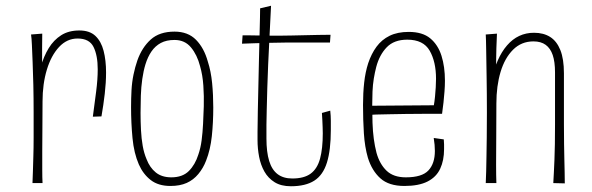

<svg xmlns="http://www.w3.org/2000/svg" viewBox="-20 -637 2061 668"><path d="M303 -231Q309 -276 314.5 -318.5Q320 -361 320 -396Q320 -444 305.5 -473.5Q291 -503 250 -503Q213 -503 185.5 -473.5Q158 -444 143 -394.5Q128 -345 128 -284L104 -249Q104 -288 108 -328Q112 -368 122 -404.5Q132 -441 149.5 -469.5Q167 -498 193 -514.5Q219 -531 256 -531Q292 -531 312 -512Q332 -493 340.5 -460Q349 -427 349 -385Q349 -350 344.5 -311Q340 -272 333 -232ZM93 0Q94 -19 94.5 -41Q95 -63 96 -92Q97 -121 97 -158.5Q97 -196 97 -246Q97 -297 96 -341Q95 -385 93.5 -420.5Q92 -456 91 -480.5Q90 -505 88 -517L127 -520Q127 -502 126.5 -471.5Q126 -441 126.5 -395Q127 -349 128 -284Q128 -234 127.5 -190.5Q127 -147 127 -110.5Q127 -74 127 -46.5Q127 -19 128 0Z M573 10Q531 10 504.5 -10.5Q478 -31 463 -65Q446 -104 441 -156.5Q436 -209 436 -264Q436 -294 437.5 -322.5Q439 -351 444.5 -377.5Q450 -404 458 -427Q474 -472 504.5 -499.5Q535 -527 587 -527Q634 -527 662 -498.5Q690 -470 703 -423Q714 -389 718 -348Q722 -307 722 -263Q722 -211 717 -163.5Q712 -116 697 -78Q687 -52 670 -31.5Q653 -11 629.5 -0.5Q606 10 573 10ZM576 -20Q615 -20 637 -42Q659 -64 670 -99Q678 -122 681.5 -149Q685 -176 686.5 -206Q688 -236 689 -267Q690 -302 687.5 -339Q685 -376 676 -407Q666 -446 644.5 -472Q623 -498 587 -498Q559 -498 539.5 -487.5Q520 -477 507 -458Q494 -439 486 -413Q479 -390 475 -362Q471 -334 470 -304Q469 -274 469 -244Q469 -214 470.5 -184.5Q472 -155 476.5 -129.5Q481 -104 490 -83Q501 -54 522 -37Q543 -20 576 -20Z M992 11Q958 11 935.5 -3Q913 -17 900 -40Q887 -63 881.5 -91.5Q876 -120 876 -150Q876 -163 876 -179Q876 -195 876.5 -213.5Q877 -232 877 -251Q878 -295 879 -341Q880 -387 881 -431Q882 -475 883 -512Q884 -549 884.5 -574.5Q885 -600 885 -608L923 -617Q920 -557 917.5 -506.5Q915 -456 913 -413Q911 -370 910 -331.5Q909 -293 908 -255Q907 -228 907 -203Q907 -178 907 -155Q907 -108 916.5 -77Q926 -46 946 -31Q966 -16 997 -16Q1038 -16 1061 -33Q1084 -50 1093.5 -85Q1103 -120 1103 -173Q1103 -184 1102.5 -195Q1102 -206 1101.5 -218.5Q1101 -231 1100 -244L1129 -252Q1131 -234 1131 -217Q1131 -200 1131 -185Q1131 -115 1117.5 -71.5Q1104 -28 1073.5 -8.5Q1043 11 992 11ZM822 -485 824 -514Q834 -514 849 -514Q864 -514 882.5 -513.5Q901 -513 921 -513Q941 -513 962 -513Q976 -513 996.5 -513.5Q1017 -514 1040.5 -514.5Q1064 -515 1087.5 -515.5Q1111 -516 1130 -516L1128 -489Q1115 -489 1097 -489Q1079 -489 1060 -489Q1041 -489 1023.5 -489Q1006 -489 993 -489Q980 -489 976 -489Q948 -489 918.5 -488Q889 -487 864 -486.5Q839 -486 822 -485Z M1387 10Q1333 10 1303.5 -16.5Q1274 -43 1260 -88Q1249 -126 1246 -173Q1243 -220 1243 -272Q1243 -313 1247 -349.5Q1251 -386 1261 -417Q1272 -450 1290 -474.5Q1308 -499 1335.5 -512.5Q1363 -526 1402 -526Q1450 -526 1477 -503.5Q1504 -481 1516 -443Q1528 -405 1528 -356Q1528 -338 1526.5 -319Q1525 -300 1523 -280.5Q1521 -261 1518 -241L1489 -268Q1492 -285 1493.5 -301Q1495 -317 1496 -333Q1497 -349 1497 -363Q1497 -422 1475 -460.5Q1453 -499 1397 -499Q1351 -499 1325.5 -472.5Q1300 -446 1289 -404Q1284 -385 1280.5 -363.5Q1277 -342 1276 -318.5Q1275 -295 1275 -271Q1275 -240 1276 -210Q1277 -180 1280.5 -154Q1284 -128 1290 -105Q1301 -66 1325 -43Q1349 -20 1392 -20Q1448 -20 1470.5 -44Q1493 -68 1493 -112Q1493 -122 1492 -133.5Q1491 -145 1489 -157L1524 -152Q1525 -143 1525 -134.5Q1525 -126 1525 -118Q1525 -79 1511.5 -50Q1498 -21 1467.5 -5.5Q1437 10 1387 10ZM1259 -237V-269L1520 -271L1518 -241Q1486 -241 1453.5 -241Q1421 -241 1390.5 -240.5Q1360 -240 1334 -239.5Q1308 -239 1288.5 -238.5Q1269 -238 1259 -237Z M1945 1 1905 0Q1906 -17 1907 -37Q1908 -57 1909 -81Q1910 -105 1910.5 -136Q1911 -167 1911 -204Q1911 -240 1911 -273Q1911 -306 1911 -334.5Q1911 -363 1911 -385Q1911 -422 1903 -445.5Q1895 -469 1878.5 -481Q1862 -493 1836 -493Q1794 -493 1765 -464Q1736 -435 1721.5 -386.5Q1707 -338 1707 -277L1684 -264Q1684 -313 1691 -354Q1698 -395 1711.5 -426Q1725 -457 1744 -479Q1763 -501 1786.5 -512Q1810 -523 1838 -523Q1871 -523 1894 -508.5Q1917 -494 1929.5 -463Q1942 -432 1942 -382Q1942 -358 1942 -335Q1942 -312 1942 -282Q1942 -252 1942 -205Q1942 -166 1942.5 -136Q1943 -106 1943.5 -82Q1944 -58 1944.5 -38Q1945 -18 1945 1ZM1670 0Q1671 -19 1671.5 -41Q1672 -63 1672.5 -92Q1673 -121 1673.5 -158.5Q1674 -196 1674 -246Q1674 -314 1673 -369.5Q1672 -425 1671.5 -463Q1671 -501 1670 -517L1709 -520Q1708 -502 1707 -469.5Q1706 -437 1706 -389.5Q1706 -342 1707 -277Q1707 -211 1706.5 -157.5Q1706 -104 1706 -64.5Q1706 -25 1707 0Z"/></svg>

Font: Truculenta Thin
Style: Regular
Weight: 250
Version: Version 1.002